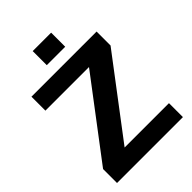

<svg xmlns="http://www.w3.org/2000/svg" viewBox="-248 -979 1090 1090"><g transform="rotate(-45 296.5 -434.0)"><path d="M32 -112 385 -578H35V-690H558V-578L205 -112H561V0H32ZM223 -868H371V-755H223Z"/></g></svg>

Font: Mozilla Text BETA
Style: Bold
Weight: 700
Designer: Studio DRAMA
Foundry: Studio DRAMA
Version: Version 0.100